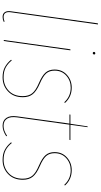

<svg xmlns="http://www.w3.org/2000/svg" viewBox="335 -1108 781 1492"><g transform="rotate(90 726.0 -361.5)"><path d="M169.4 -731.9 75.2 -57.1Q65.9 1.5 112.3 1.5Q130.4 1.5 147 -6.3L149.4 0.5Q130.9 9.3 111.3 9.3Q85.4 9.3 74 -8.1Q62.5 -25.4 67.4 -57.1L161.1 -731Z M382.8 -700.7Q382.8 -705.1 385.7 -708Q388.7 -710.9 393.6 -710.9Q402.8 -710.9 402.8 -702.1Q402.8 -697.8 399.9 -694.6Q397 -691.4 392.6 -691.4Q388.2 -691.4 385.5 -694.1Q382.8 -696.8 382.8 -700.7ZM370.6 -517.6 298.3 0H290.5L362.8 -517.6Z M660.6 -527.8Q732.4 -527.8 779.8 -475.1L773.9 -470.2Q728.5 -520 660.6 -520Q606 -520 567.1 -485.4Q528.3 -450.7 528.3 -394.5Q528.3 -354.5 550.3 -329.3Q572.3 -304.2 629.4 -279.8Q687 -254.9 710.9 -225.3Q734.9 -195.8 734.9 -147.9Q734.9 -76.2 690.2 -33.4Q645.5 9.3 580.1 9.3Q533.7 9.3 501.5 -8.1Q469.2 -25.4 443.8 -56.6L449.2 -62Q473.6 -31.2 504.2 -14.9Q534.7 1.5 580.1 1.5Q642.1 1.5 684.3 -38.3Q726.6 -78.1 726.6 -147.5Q726.6 -193.4 704.3 -220.9Q682.1 -248.5 625.5 -272.5Q566.4 -297.9 543.2 -325Q520 -352.1 520 -394.5Q520 -453.6 561.3 -490.7Q602.5 -527.8 660.6 -527.8Z M948.2 -510.3 891.6 -104Q884.3 -52.2 901.9 -25.1Q919.4 2 957.5 2Q994.1 2 1034.7 -25.4L1038.6 -19Q995.1 9.3 957 9.3Q915.5 9.3 895.8 -20Q876 -49.3 883.8 -104L939.9 -510.3H869.1L870.1 -517.6H941.4L961.4 -650.9L967.8 -651.4L949.2 -517.6H1067.9L1066.4 -510.3Z M1302.2 -527.8Q1374 -527.8 1421.4 -475.1L1415.5 -470.2Q1370.1 -520 1302.2 -520Q1247.6 -520 1208.7 -485.4Q1169.9 -450.7 1169.9 -394.5Q1169.9 -354.5 1191.9 -329.3Q1213.9 -304.2 1271 -279.8Q1328.6 -254.9 1352.5 -225.3Q1376.5 -195.8 1376.5 -147.9Q1376.5 -76.2 1331.8 -33.4Q1287.1 9.3 1221.7 9.3Q1175.3 9.3 1143.1 -8.1Q1110.8 -25.4 1085.4 -56.6L1090.8 -62Q1115.2 -31.2 1145.8 -14.9Q1176.3 1.5 1221.7 1.5Q1283.7 1.5 1325.9 -38.3Q1368.2 -78.1 1368.2 -147.5Q1368.2 -193.4 1345.9 -220.9Q1323.7 -248.5 1267.1 -272.5Q1208 -297.9 1184.8 -325Q1161.6 -352.1 1161.6 -394.5Q1161.6 -453.6 1202.9 -490.7Q1244.1 -527.8 1302.2 -527.8Z"/></g></svg>

Font: Fira Sans Compressed Eight
Style: Italic
Weight: 100
Width: 3
Italic angle: -8°
Designer: Carrois Corporate & Edenspiekermann AG
Foundry: Carrois Corporate GbR & Edenspiekermann AG
Version: Version 4.203;PS 004.203;hotconv 1.0.88;makeotf.lib2.5.64775